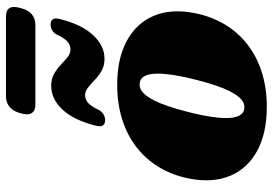

<svg xmlns="http://www.w3.org/2000/svg" viewBox="-156 -742 914 643"><g transform="rotate(-90 301.5 -421.0)"><path d="M338.5 -486Q426 -486 485 -454.2Q544 -422.5 569 -364.8Q594 -307 579 -228.5Q568 -171.5 541 -126.2Q514 -81 473.2 -49.5Q432.5 -18 379.8 -1.5Q327 15 264.5 15Q177 15 118 -16.8Q59 -48.5 34.2 -106.5Q9.5 -164.5 24 -242.5Q35 -299.5 62 -344.8Q89 -390 129.8 -421.5Q170.5 -453 223.2 -469.5Q276 -486 338.5 -486ZM255.5 -61Q266.5 -58.5 276.8 -62.5Q287 -66.5 297 -78Q307 -89.5 316.8 -108.5Q326.5 -127.5 336 -155.5Q345.5 -183.5 355 -220.5Q370 -279.5 374.2 -320.2Q378.5 -361 372 -383.5Q365.5 -406 347.5 -410Q336.5 -412.5 326.2 -408.5Q316 -404.5 306 -393Q296 -381.5 286.2 -362.5Q276.5 -343.5 267 -315.5Q257.5 -287.5 248 -250.5Q233 -192 228.8 -151Q224.5 -110 231.2 -87.5Q238 -65 255.5 -61ZM425.5 -528.5Q402.5 -528.5 385.5 -538.2Q368.5 -548 355 -561Q341.5 -574 329.2 -583.8Q317 -593.5 303.5 -593.5Q288 -593.5 276.2 -581.8Q264.5 -570 253 -545Q240 -526.5 220 -526.5Q191.5 -526.5 203 -563Q221.5 -633.5 256.5 -670.2Q291.5 -707 335 -707Q358.5 -707 375.5 -697.2Q392.5 -687.5 405.8 -674.8Q419 -662 431.2 -652.2Q443.5 -642.5 457 -642.5Q473.5 -642.5 485.2 -654.5Q497 -666.5 508 -691Q520 -709 541 -709Q568.5 -709 557.5 -673Q539 -602.5 503.8 -565.5Q468.5 -528.5 425.5 -528.5ZM243 -809Q250 -835 264.8 -846.8Q279.5 -858.5 300 -858.5H567Q587.5 -858.5 595.2 -847Q603 -835.5 595.5 -809.5Q589 -783.5 574.5 -771.8Q560 -760 539.5 -760H272Q252 -760 244 -772Q236 -784 243 -809Z"/></g></svg>

Font: Fraunces
Style: Italic
Weight: 900
Italic angle: -16°
Version: Version 1.000;[0bf87f6ff]